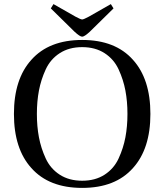

<svg xmlns="http://www.w3.org/2000/svg" viewBox="-20 -902 802 937"><path d="M228 -861 241 -882 348 -821Q374 -807 381 -807Q388 -807 414 -821L521 -882L534 -861L418 -747Q392 -723 381 -723Q370 -723 344 -747ZM133 -610Q219 -707 381 -707Q543 -707 629 -610Q714 -516 714 -346Q714 -176 629 -82Q543 15 381 15Q219 15 133 -82Q48 -176 48 -346Q48 -516 133 -610ZM170 -460Q160 -407 160 -346Q160 -285 170 -232Q180 -179 203 -129Q226 -79 271.5 -49.5Q317 -20 381 -20Q445 -20 490.5 -49.5Q536 -79 559 -129Q582 -179 592 -232Q602 -285 602 -346Q602 -407 592 -460Q582 -513 559 -563Q536 -613 490.5 -642.5Q445 -672 381 -672Q317 -672 271.5 -642.5Q226 -613 203 -563Q180 -513 170 -460Z"/></svg>

Font: Linguistics Pro
Style: Regular
Weight: 400
Designer: Stefan Peev, Context Ltd
Foundry: Stefan Peev, Context Ltd
Version: Version 001.000